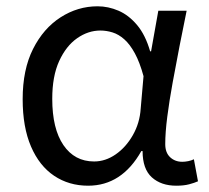

<svg xmlns="http://www.w3.org/2000/svg" viewBox="-20 -577 665 610"><path d="M260 13Q199 13 152 -18.5Q105 -50 78.5 -111.5Q52 -173 52 -262Q52 -356 85 -421.5Q118 -487 172.5 -522Q227 -557 290 -557Q324 -557 356.5 -543Q389 -529 415.5 -497.5Q442 -466 457 -414H460L483 -543H573Q562 -490 550.5 -431Q539 -372 528.5 -314.5Q518 -257 511.5 -206.5Q505 -156 505 -119Q505 -92 520.5 -77.5Q536 -63 559 -63Q568 -63 578 -65Q588 -67 596 -71L609 -1Q598 4 581 8.5Q564 13 540 13Q492 13 462.5 -13.5Q433 -40 433 -97H429Q367 13 260 13ZM279 -64Q315 -64 347.5 -86.5Q380 -109 402 -147.5Q424 -186 427 -232L436 -335Q424 -379 408.5 -407.5Q393 -436 375 -452Q357 -468 337.5 -474Q318 -480 299 -480Q260 -480 225 -455.5Q190 -431 168 -383Q146 -335 146 -263Q146 -168 181.5 -116Q217 -64 279 -64Z"/></svg>

Font: oriya15
Style: Book
Weight: 400
Designer: Jelle Bosma - Monotype Design Team
Foundry: Monotype Imaging Inc.
Version: Version 2.003